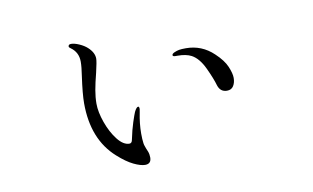

<svg xmlns="http://www.w3.org/2000/svg" viewBox="-56 -561 1113 682"><g transform="rotate(-10 500.0 -220.5)"><path d="M322 -37Q242 -108 242 -239Q242 -273 251 -336Q256 -368 256 -387Q256 -421 229 -440Q223 -444 223 -447Q223 -455 233 -455Q245 -455 262 -447.5Q279 -440 290 -430Q312 -410 312 -388Q312 -377 303 -339Q294 -304 289.5 -278.5Q285 -253 285 -230Q285 -200 298.5 -162Q312 -124 333 -97Q354 -70 376 -70Q385 -70 387 -83Q394 -117 402.5 -143Q411 -169 415 -178Q423 -194 429 -194Q433 -194 433 -185L431 -173Q423 -134 423 -98Q423 -77 425 -63Q426 -56 428 -51.5Q430 -47 431 -43Q432 -41 436 -31Q440 -21 440 -9Q440 14 418 14Q402 14 377 2Q352 -10 322 -37ZM718 -220Q711 -245 692.5 -284.5Q674 -324 648 -338Q629 -348 598 -348H591Q581 -348 581 -353Q581 -358 590 -362Q599 -366 607.5 -367.5Q616 -369 632 -369Q689 -369 731 -329Q760 -302 770.5 -277Q781 -252 781 -236Q781 -219 773.5 -207Q766 -195 750 -195Q726 -195 718 -220Z"/></g></svg>

Font: Shippori Mincho B1
Style: Regular
Weight: 400
Designer: FONTDASU
Foundry: FONTDASU / Google Inc. / but / Adobe
Version: Version 3.110; ttfautohint (v1.8.3)